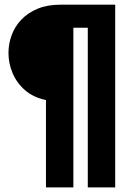

<svg xmlns="http://www.w3.org/2000/svg" viewBox="-20 -687 561 832"><path d="M179.2 125V-253.5Q125 -264.6 88.9 -295.8Q52.8 -327.1 34.7 -369.8Q16.7 -412.5 16.7 -456.9Q16.7 -497.9 30.9 -535.8Q45.1 -573.6 73.3 -602.8Q101.4 -631.9 143.4 -649.3Q185.4 -666.7 241.7 -666.7H479.2V125H360.4V-566.7H297.9V125Z"/></svg>

Font: Afacad Flux ExtraBold
Style: Regular
Weight: 800
Designer: Kristian Moeller
Foundry: Dicotype
Version: Version 1.100